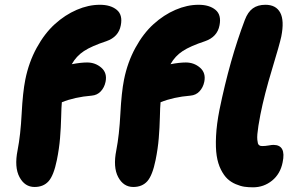

<svg xmlns="http://www.w3.org/2000/svg" viewBox="-20 -780 1256 811"><path d="M126 9.8Q84.5 9.8 62.3 -32Q40 -73.7 54.2 -145Q66.9 -210 71.5 -300.3Q76.2 -390.6 86.9 -443.8Q101.6 -517.1 135 -578.1Q168.5 -639.2 211.7 -678.2Q254.9 -717.3 304.2 -738.5Q353.5 -759.8 401.9 -759.8Q447.3 -759.8 473.1 -738.5Q499 -717.3 490.2 -672.9Q481 -624 429.2 -606Q366.7 -585.4 334.5 -564.2Q302.2 -543 283.2 -508.8Q320.8 -516.1 348.1 -516.1Q382.8 -516.1 408.2 -493.9Q433.6 -471.7 425.8 -434.1Q420.9 -410.6 405.8 -394.3Q390.6 -377.9 367.2 -376Q295.4 -370.1 241.2 -348.1Q239.3 -327.6 238.3 -284.2Q237.3 -240.7 233.6 -196.5Q230 -152.3 220.2 -104Q207 -39.1 185.3 -14.6Q163.6 9.8 126 9.8ZM543 9.8Q501.5 9.8 479.2 -32Q457 -73.7 471.2 -145Q483.9 -210 488.5 -300.3Q493.2 -390.6 503.9 -443.8Q518.6 -517.1 552 -578.1Q585.4 -639.2 628.7 -678.2Q671.9 -717.3 721.2 -738.5Q770.5 -759.8 818.8 -759.8Q864.3 -759.8 890.1 -738.5Q916 -717.3 907.2 -672.9Q897.9 -624 846.2 -606Q783.7 -585.4 751.5 -564.2Q719.2 -543 700.2 -508.8Q737.8 -516.1 765.1 -516.1Q799.8 -516.1 825.2 -493.9Q850.6 -471.7 842.8 -434.1Q837.9 -410.6 822.8 -394.3Q807.6 -377.9 784.2 -376Q712.4 -370.1 658.2 -348.1Q656.2 -327.6 655.3 -284.2Q654.3 -240.7 650.6 -196.5Q647 -152.3 637.2 -104Q624 -39.1 602.3 -14.6Q580.6 9.8 543 9.8ZM1048.8 11.2Q1029.3 11.2 1012.5 8.8Q995.6 6.3 975.6 -2.2Q955.6 -10.7 940.7 -24.7Q925.8 -38.6 913.1 -63.7Q900.4 -88.9 895.3 -122.3Q890.1 -155.8 892.6 -205.6Q895 -255.4 907.2 -316.9Q950.7 -528.8 1014.2 -695.8Q1026.9 -729.5 1047.9 -744.6Q1068.8 -759.8 1101.1 -759.8Q1146 -759.8 1163.8 -726.3Q1181.6 -692.9 1168 -625Q1161.1 -592.8 1128.9 -486.6Q1096.7 -380.4 1080.1 -296.9Q1074.7 -269.5 1071.5 -248.5Q1068.4 -227.5 1067.1 -213.4Q1065.9 -199.2 1066.9 -189.7Q1067.9 -180.2 1069.3 -174.8Q1070.8 -169.4 1074.7 -166.7Q1078.6 -164.1 1081.5 -163.6Q1084.5 -163.1 1089.8 -163.1Q1100.1 -163.1 1114.3 -165.5Q1128.4 -168 1134.8 -168Q1189.5 -168 1173.8 -94.2Q1164.1 -45.4 1129.2 -17.1Q1094.2 11.2 1048.8 11.2Z"/></svg>

Font: Shantell Sans Normal
Style: Italic
Weight: 800
Italic angle: -11.31°
Designer: Stephen Nixon, Anya Danilova, Shantell Martin
Foundry: Arrow Type
Version: Version 1.006;[559af2be0]